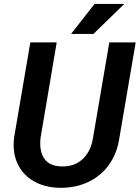

<svg xmlns="http://www.w3.org/2000/svg" viewBox="-20 -921 693 952"><path d="M522 -710.9H652.8L572.3 -239.3Q561 -161.1 520.8 -104.7Q480.5 -48.3 417.5 -18.6Q354.5 11.2 275.9 10.3Q202.1 8.8 148.2 -22Q94.2 -52.7 67.6 -108.2Q41 -163.6 49.8 -238.8L130.4 -710.9H261.2L181.2 -238.3Q176.3 -199.2 184.6 -167.5Q192.9 -135.7 216.8 -116.5Q240.7 -97.2 283.7 -95.7Q329.1 -94.2 361.8 -112.1Q394.5 -129.9 414.8 -162.6Q435.1 -195.3 441.4 -238.8ZM332.5 -752.9 448.7 -901.4H596.2L443.4 -752.9Z"/></svg>

Font: Roboto SemiBold
Style: Italic
Weight: 600
Designer: Christian Robertson
Foundry: Google
Version: Version 3.009; 2024